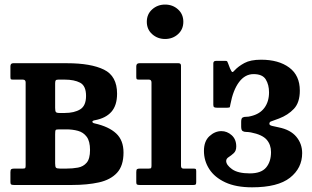

<svg xmlns="http://www.w3.org/2000/svg" viewBox="-20 -790 1334 820"><path d="M77.5 -450H35Q27.5 -450 26 -452.2Q24.5 -454.5 24.5 -462V-507Q24.5 -520 36.5 -520H265.5Q368.5 -520 424.2 -492.5Q480 -465 480 -390Q480 -340 455.8 -312.5Q431.5 -285 385 -276.5Q374 -274.5 374.5 -269.8Q375 -265 384 -263Q444.5 -249.5 476 -220.2Q507.5 -191 507.5 -138.5Q507.5 -82 479.8 -52Q452 -22 402.5 -11Q353 0 287.5 0H40Q31.5 0 28 -2Q24.5 -4 24.5 -12V-55Q24.5 -65 28.2 -67.5Q32 -70 41 -70H78Q86.5 -70 88 -73Q89.5 -76 89.5 -84V-438Q89.5 -450 77.5 -450ZM215.5 -434V-329.5Q215.5 -316 218.5 -311.8Q221.5 -307.5 234 -307.5H256.5Q297 -307.5 322.2 -322.8Q347.5 -338 347.5 -380.5Q347.5 -423.5 322.2 -436.8Q297 -450 256.5 -450H229.5Q220.5 -450 218 -446.8Q215.5 -443.5 215.5 -434ZM215.5 -216.5V-92.5Q215.5 -78 219 -74Q222.5 -70 236.5 -70H263.5Q290 -70 313 -74.2Q336 -78.5 350.2 -95.2Q364.5 -112 364.5 -149.5Q364.5 -187 350.2 -206Q336 -225 313 -231.2Q290 -237.5 263.5 -237.5H233Q219.5 -237.5 217.5 -234.5Q215.5 -231.5 215.5 -216.5Z M607 -697Q607 -729.5 630 -750Q653 -770.5 685 -770.5Q717.5 -770.5 740.2 -750Q763 -729.5 763 -697Q763 -664.5 740.2 -644Q717.5 -623.5 685 -623.5Q653 -623.5 630 -644Q607 -664.5 607 -697ZM616 -450H573.5Q566 -450 564 -452Q562 -454 562 -461.5V-506.5Q562 -520 575 -520H742.5Q753 -520 753 -509.5V-82Q753 -70 763.5 -70H805.5Q813 -70 815.5 -68.5Q818 -67 818 -59.5V-13Q818 -5 816 -2.5Q814 0 806 0H576.5Q568.5 0 565.2 -2Q562 -4 562 -12V-55Q562 -65 565.2 -67.5Q568.5 -70 577.5 -70H615Q623.5 -70 625.2 -72.5Q627 -75 627 -83V-437.5Q627 -450 616 -450Z M851 -145.5Q851 -187 874.5 -208.5Q898 -230 925.5 -230Q950 -230 969.5 -212.5Q989 -195 989 -164.5Q989 -145.5 978.2 -135.8Q967.5 -126 956.8 -119.2Q946 -112.5 946 -102.5Q946 -85.5 971 -67.5Q996 -49.5 1047 -49.5Q1095.5 -49.5 1116.5 -74.5Q1137.5 -99.5 1137.5 -140.5Q1137.5 -172 1118.8 -193.5Q1100 -215 1051.5 -224.5Q1040.5 -226.5 1031.2 -226.5Q1022 -226.5 1016 -230.5Q1010 -234.5 1010 -249.5V-270Q1010 -284.5 1016 -288Q1022 -291.5 1031.5 -291.2Q1041 -291 1051.5 -294Q1090 -303 1109.5 -329.8Q1129 -356.5 1129 -395.5Q1129 -428 1115 -450.8Q1101 -473.5 1063 -473.5Q1026.5 -473.5 1001 -439.5Q975.5 -405.5 964 -344.5Q962.5 -336.5 961.8 -333.2Q961 -330 951 -330H906.5Q897.5 -330 894.2 -332.5Q891 -335 891 -343V-519Q891 -530 902.5 -530H943Q949 -530 950.2 -528Q951.5 -526 953.5 -521L962.5 -497.5Q968.5 -484 971.8 -482.5Q975 -481 982 -489.5Q997.5 -506.5 1023.8 -520.8Q1050 -535 1095 -535Q1170 -535 1215.2 -501.5Q1260.5 -468 1260.5 -403Q1260.5 -352 1235.2 -325.2Q1210 -298.5 1172 -284Q1145 -273.5 1137.8 -271.5Q1130.5 -269.5 1130.5 -261Q1130.5 -255 1142.5 -252.2Q1154.5 -249.5 1170.5 -246Q1220.5 -236 1245.5 -206Q1270.5 -176 1270.5 -136Q1270.5 -72 1218.5 -31Q1166.5 10 1056.5 10Q988 10 942.2 -11.2Q896.5 -32.5 873.8 -67.8Q851 -103 851 -145.5Z"/></svg>

Font: Besley* Narrow Semi
Style: Regular
Weight: 600
Width: 4
Designer: Owen Earl
Foundry: indestructible type*
Version: Version 3.000; ttfautohint (v1.8.3)